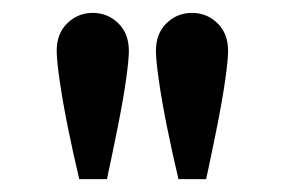

<svg xmlns="http://www.w3.org/2000/svg" viewBox="-20 -763 442 298"><path d="M146 -485H103Q93 -527 85 -567Q77 -607 72.5 -638.5Q68 -670 68 -684Q68 -711 84.5 -727Q101 -743 124 -743Q147 -743 163.5 -727Q180 -711 180 -684Q180 -670 175.5 -638.5Q171 -607 163 -567Q155 -527 146 -485ZM300 -485H257Q247 -527 239 -567Q231 -607 226.5 -638.5Q222 -670 222 -684Q222 -711 238.5 -727Q255 -743 278 -743Q301 -743 317.5 -727Q334 -711 334 -684Q334 -670 329.5 -638.5Q325 -607 317 -567Q309 -527 300 -485Z"/></svg>

Font: Wix Madefor Display SemiBold
Style: Regular
Weight: 600
Designer: Dalton Maag Ltd
Foundry: Dalton Maag Ltd
Version: Version 3.100